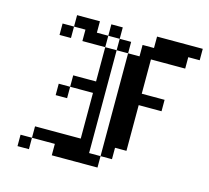

<svg xmlns="http://www.w3.org/2000/svg" viewBox="-87 -672 841 773"><g transform="rotate(15 333.5 -285.5)"><path d="M47.6 -47.6H95.2V0H47.6ZM95.2 -95.2H142.9V-47.6H95.2ZM142.9 -95.2H190.5V-47.6H142.9ZM190.5 -95.2H238.1V-47.6H190.5ZM238.1 -95.2H285.7V-47.6H238.1ZM285.7 -95.2H333.3V-47.6H285.7ZM142.9 -285.7H190.5V-238.1H142.9ZM190.5 -333.3H238.1V-285.7H190.5ZM238.1 -333.3H285.7V-285.7H238.1ZM285.7 -333.3H333.3V-285.7H285.7ZM285.7 -285.7H333.3V-238.1H285.7ZM285.7 -238.1H333.3V-190.5H285.7ZM285.7 -190.5H333.3V-142.9H285.7ZM285.7 -142.9H333.3V-95.2H285.7ZM285.7 -381H333.3V-333.3H285.7ZM285.7 -428.6H333.3V-381H285.7ZM285.7 -476.2H333.3V-428.6H285.7ZM285.7 -571.4H333.3V-523.8H285.7ZM333.3 -523.8H381V-476.2H333.3ZM238.1 -523.8H285.7V-476.2H238.1ZM190.5 -523.8H238.1V-476.2H190.5ZM190.5 -571.4H238.1V-523.8H190.5ZM142.9 -571.4H190.5V-523.8H142.9ZM95.2 -523.8H142.9V-476.2H95.2ZM381 -476.2H428.6V-428.6H381ZM381 -428.6H428.6V-381H381ZM381 -381H428.6V-333.3H381ZM381 -333.3H428.6V-285.7H381ZM428.6 -333.3H476.2V-285.7H428.6ZM428.6 -285.7H476.2V-238.1H428.6ZM428.6 -238.1H476.2V-190.5H428.6ZM381 -238.1H428.6V-190.5H381ZM381 -285.7H428.6V-238.1H381ZM381 -190.5H428.6V-142.9H381ZM381 -142.9H428.6V-95.2H381ZM428.6 -190.5H476.2V-142.9H428.6ZM428.6 -381H476.2V-333.3H428.6ZM428.6 -428.6H476.2V-381H428.6ZM428.6 -523.8H476.2V-476.2H428.6ZM428.6 -476.2H476.2V-428.6H428.6ZM476.2 -571.4H523.8V-523.8H476.2ZM523.8 -571.4H571.4V-523.8H523.8ZM571.4 -571.4H619V-523.8H571.4ZM476.2 -523.8H523.8V-476.2H476.2ZM523.8 -523.8H571.4V-476.2H523.8ZM571.4 -523.8H619V-476.2H571.4ZM476.2 -333.3H523.8V-285.7H476.2ZM523.8 -333.3H571.4V-285.7H523.8ZM619 -571.4H666.7V-523.8H619ZM333.3 -47.6H381V0H333.3ZM285.7 -47.6H333.3V0H285.7ZM238.1 -47.6H285.7V0H238.1ZM190.5 -47.6H238.1V0H190.5ZM381 -95.2H428.6V-47.6H381ZM428.6 -142.9H476.2V-95.2H428.6Z"/></g></svg>

Font: Jacquard 12
Style: Regular
Weight: 400
Designer: Sarah Cadigan-Fried
Version: Version 1.000; ttfautohint (v1.8.4.7-5d5b)